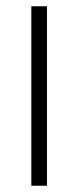

<svg xmlns="http://www.w3.org/2000/svg" viewBox="-20 -578 250 613"><path d="M80 -558H130V15H80Z"/></svg>

Font: Tiro Kannada
Style: Regular
Weight: 400
Designer: Kannada: John Hudson & Fiona Ross. Latin: John Hudson.
Foundry: Tiro Typeworks Ltd.
Version: Version 1.52